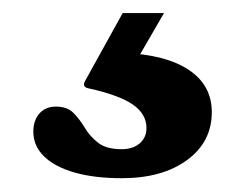

<svg xmlns="http://www.w3.org/2000/svg" viewBox="-20 -48 368 288"><path d="M162.6 219.3Q121.7 219.3 91.9 210.8Q62.2 202.3 46.1 186.6Q30 170.9 30 149.4Q30 132.7 39.1 122.3Q48.3 111.9 64 111.9Q80.7 111.9 90.1 121.3Q99.5 130.8 107.3 143.8Q115.1 156.9 127.5 166.4Q139.9 175.8 162.6 175.8Q179.3 175.8 189.5 167.1Q199.7 158.3 199.7 144Q199.7 122.8 178.9 108.6Q158.1 94.4 112.2 84.4Q102.8 82.3 107.7 73.3L164 -28.4H226L165.6 75.9L165.2 31.4Q228.9 33.9 263.3 56.9Q297.7 79.9 297.7 120.2Q297.7 164.9 260.6 192.1Q223.5 219.3 162.6 219.3Z"/></svg>

Font: Hahmlet
Style: Regular
Weight: 400
Designer: Minjoo Ham & Mark Frömberg
Foundry: hypertype
Version: Version 1.002